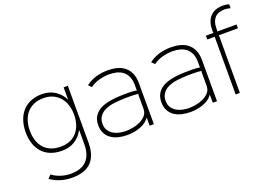

<svg xmlns="http://www.w3.org/2000/svg" viewBox="-136 -1238 2608 1846"><g transform="rotate(-20 1167.5 -315.0)"><path d="M589 -630V-46Q589 80 526 147.5Q463 215 328 215Q203 215 108 147L140 114Q178 143 228 159Q278 175 328 175Q439 175 492.5 117Q546 59 546 -47V-192H544Q514 -134 459 -98Q404 -62 325 -62Q257 -62 206.5 -83Q156 -104 122.5 -142Q89 -180 72 -232.5Q55 -285 55 -349Q55 -410 72 -463.5Q89 -517 122.5 -556Q156 -595 206.5 -617.5Q257 -640 324 -640Q404 -640 461 -601.5Q518 -563 544 -506H546V-630ZM551 -349Q551 -400 537 -445.5Q523 -491 495 -525Q467 -559 424.5 -579Q382 -599 326 -599Q268 -599 225.5 -579.5Q183 -560 154.5 -526.5Q126 -493 112 -447Q98 -401 98 -349Q98 -295 112 -250Q126 -205 154.5 -172Q183 -139 226 -121Q269 -103 326 -103Q384 -103 426.5 -122.5Q469 -142 496.5 -176Q524 -210 537.5 -254.5Q551 -299 551 -349Z M1240 -418V0H1197V-81H1195Q1163 -36 1101 -12.5Q1039 11 967 11Q920 11 878 1Q836 -9 804 -31Q772 -53 753 -87.5Q734 -122 734 -172Q734 -220 751 -253Q768 -286 797.5 -307.5Q827 -329 865 -341.5Q903 -354 945 -359.5Q987 -365 1030 -366.5Q1073 -368 1111 -368Q1132 -368 1158.5 -366Q1185 -364 1202 -361L1197 -366V-415Q1197 -468 1181 -503Q1165 -538 1138 -559Q1111 -580 1075.5 -589Q1040 -598 1000 -598Q952 -598 899.5 -584.5Q847 -571 803 -539L773 -569Q826 -608 882 -623.5Q938 -639 1000 -639Q1048 -639 1091.5 -628Q1135 -617 1168 -591.5Q1201 -566 1220.5 -523.5Q1240 -481 1240 -418ZM1202 -325Q1194 -326 1183.5 -327Q1173 -328 1161 -328.5Q1149 -329 1138 -329.5Q1127 -330 1119 -330Q1098 -330 1073 -330Q1048 -330 1022 -328Q994 -326 966.5 -323.5Q939 -321 913 -315Q886 -308 861.5 -297.5Q837 -287 818.5 -270Q800 -253 788.5 -229Q777 -205 777 -172Q777 -128 797.5 -100Q818 -72 847.5 -56.5Q877 -41 910 -35.5Q943 -30 968 -30Q995 -30 1034.5 -36.5Q1074 -43 1110 -59.5Q1146 -76 1171.5 -103.5Q1197 -131 1197 -173V-320Z M1886 -418V0H1843V-81H1841Q1809 -36 1747 -12.5Q1685 11 1613 11Q1566 11 1524 1Q1482 -9 1450 -31Q1418 -53 1399 -87.5Q1380 -122 1380 -172Q1380 -220 1397 -253Q1414 -286 1443.5 -307.5Q1473 -329 1511 -341.5Q1549 -354 1591 -359.5Q1633 -365 1676 -366.5Q1719 -368 1757 -368Q1778 -368 1804.5 -366Q1831 -364 1848 -361L1843 -366V-415Q1843 -468 1827 -503Q1811 -538 1784 -559Q1757 -580 1721.5 -589Q1686 -598 1646 -598Q1598 -598 1545.5 -584.5Q1493 -571 1449 -539L1419 -569Q1472 -608 1528 -623.5Q1584 -639 1646 -639Q1694 -639 1737.5 -628Q1781 -617 1814 -591.5Q1847 -566 1866.5 -523.5Q1886 -481 1886 -418ZM1848 -325Q1840 -326 1829.5 -327Q1819 -328 1807 -328.5Q1795 -329 1784 -329.5Q1773 -330 1765 -330Q1744 -330 1719 -330Q1694 -330 1668 -328Q1640 -326 1612.5 -323.5Q1585 -321 1559 -315Q1532 -308 1507.5 -297.5Q1483 -287 1464.5 -270Q1446 -253 1434.5 -229Q1423 -205 1423 -172Q1423 -128 1443.5 -100Q1464 -72 1493.5 -56.5Q1523 -41 1556 -35.5Q1589 -30 1614 -30Q1641 -30 1680.5 -36.5Q1720 -43 1756 -59.5Q1792 -76 1817.5 -103.5Q1843 -131 1843 -173V-320Z M2315 -590H2117L2120 -585V0H2077V-585L2080 -590H2001V-629H2080L2077 -634V-662Q2077 -747 2122.5 -796Q2168 -845 2254 -845Q2269 -845 2285.5 -842.5Q2302 -840 2315 -835V-796Q2301 -800 2284 -802.5Q2267 -805 2256 -805Q2187 -805 2153.5 -767Q2120 -729 2120 -660V-634L2117 -629H2315Z"/></g></svg>

Font: TypoPRO Sinkin Sans
Style: 200 X Light
Weight: 200
Designer: Keith Bates
Foundry: K-Type
Version: Sinkin Sans (version 1.0)  by Keith Bates   •   © 2014   www